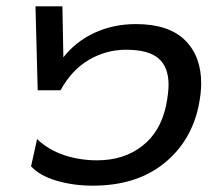

<svg xmlns="http://www.w3.org/2000/svg" viewBox="-20 -571 692 606"><path d="M78 -46 97 -132Q133 -98 182 -81.5Q231 -65 287 -65Q370 -65 428 -109.5Q486 -154 504 -237Q512 -277 512 -304Q512 -359 480.5 -386.5Q449 -414 378 -414Q315 -414 260.5 -382Q206 -350 171 -286H99L92 -551H177L180 -390Q219 -440 278.5 -467.5Q338 -495 409 -495Q512 -495 563.5 -444.5Q615 -394 615 -308Q615 -277 607 -237Q583 -123 496 -54Q409 15 273 15Q212 15 159 -0.5Q106 -16 78 -46Z"/></svg>

Font: Prompt
Style: Italic
Weight: 400
Italic angle: -12°
Designer: Katatrad Team
Foundry: CadsonDemak
Version: Version 1.001